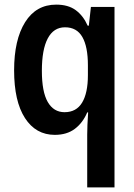

<svg xmlns="http://www.w3.org/2000/svg" viewBox="-20 -573 580 830"><path d="M357 9Q357 -28 361 -87H357Q338 -42 303.5 -16Q269 10 217 10Q135 10 88 -62.5Q41 -135 41 -269Q41 -401 88.5 -477Q136 -553 223 -553Q275 -553 307.5 -529Q340 -505 359 -462H364L373 -543H475V237H357ZM259 -88Q310 -88 335 -129.5Q360 -171 360 -248V-291Q360 -371 336 -413Q312 -455 261 -455Q212 -455 186.5 -407Q161 -359 161 -267Q161 -176 186.5 -132Q212 -88 259 -88Z"/></svg>

Font: Noto Sans Hebrew Condensed SemiBold
Style: Regular
Weight: 600
Width: 3
Designer: Ben Nathan
Foundry: Google LLC
Version: Version 3.001; ttfautohint (v1.8.4.7-5d5b)